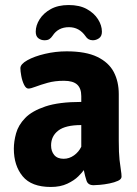

<svg xmlns="http://www.w3.org/2000/svg" viewBox="-20 -735 545 763"><path d="M182 8Q105 8 70 -34.5Q35 -77 35 -144Q35 -173 44 -205.5Q53 -238 80 -266Q107 -294 160.5 -312Q214 -330 303 -330V-353Q303 -384 286.5 -399Q270 -414 234 -414Q198 -414 169.5 -406Q141 -398 121.5 -390.5Q102 -383 93 -383Q83 -383 75.5 -398.5Q68 -414 64.5 -433.5Q61 -453 61 -464Q61 -480 88.5 -495.5Q116 -511 158.5 -521Q201 -531 245 -531Q321 -531 366.5 -509Q412 -487 432 -449Q452 -411 452 -361V-175Q452 -127 455 -100Q458 -73 460.5 -58.5Q463 -44 463 -33Q463 -23 449 -16.5Q435 -10 415 -6Q395 -2 377.5 -0.5Q360 1 352 1Q330 1 324 -16.5Q318 -34 313 -59Q307 -50 291 -34Q275 -18 247.5 -5Q220 8 182 8ZM233 -104Q255 -104 274 -117.5Q293 -131 303 -152V-238Q240 -238 211.5 -216Q183 -194 183 -157Q183 -134 195.5 -119Q208 -104 233 -104ZM253 -715Q296 -715 325 -699Q354 -683 369.5 -658.5Q385 -634 385 -609Q385 -591 373.5 -583Q362 -575 349 -575Q330 -575 320 -591Q295 -627 254 -627Q211 -627 189 -593Q183 -584 176 -579.5Q169 -575 157 -575Q143 -575 132.5 -583Q122 -591 122 -609Q122 -634 137.5 -658.5Q153 -683 182 -699Q211 -715 253 -715Z"/></svg>

Font: Asap Semi Condensed
Style: Bold
Weight: 700
Width: 4
Designer: Pablo Cosgaya
Foundry: Omnibus-Type
Version: Version 3.001; ttfautohint (v1.8.4.7-5d5b)